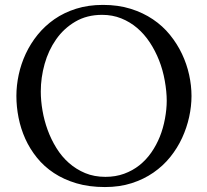

<svg xmlns="http://www.w3.org/2000/svg" viewBox="-20 -736 834 772"><path d="M144 -368.2Q144 -331.1 150.9 -291.3Q157.7 -251.5 171.6 -213.4Q185.5 -175.3 206.8 -140.9Q228 -106.4 257.1 -80.8Q286.1 -55.2 322.5 -40Q358.9 -24.9 403.8 -24.9Q444.8 -24.9 479 -37.4Q513.2 -49.8 540.5 -71.5Q567.9 -93.3 588.4 -122.8Q608.9 -152.3 622.6 -186.3Q636.2 -220.2 643.3 -258.8Q650.4 -297.4 650.4 -331.1Q650.4 -367.2 642.6 -411.1Q634.8 -455.1 619.6 -493.4Q604.5 -531.7 582.5 -565.2Q560.5 -598.6 531.7 -623.3Q502.9 -647.9 467.5 -662.1Q432.1 -676.3 390.6 -676.3Q329.1 -676.3 282.7 -648.9Q236.3 -621.6 205.6 -577.6Q174.8 -533.7 159.4 -478.8Q144 -423.8 144 -368.2ZM45.9 -350.1Q45.9 -392.1 55.2 -435.5Q64.5 -479 83.5 -519.8Q102.5 -560.5 131.3 -596.2Q160.2 -631.8 198.7 -658.7Q237.3 -685.5 286.1 -700.9Q335 -716.3 394 -716.3Q455.1 -716.3 505.1 -700.7Q555.2 -685.1 594.7 -658.4Q634.3 -631.8 663.3 -595.9Q692.4 -560.1 711.7 -519.3Q731 -478.5 740.5 -435.1Q750 -391.6 750 -350.1Q750 -308.6 740.5 -265.4Q731 -222.2 712.2 -181.4Q693.4 -140.6 664.6 -104.7Q635.7 -68.8 596.9 -42Q558.1 -15.1 509.5 0.5Q460.9 16.1 401.9 16.1Q338.4 16.1 287.4 1Q236.3 -14.2 196.8 -40.3Q157.2 -66.4 128.7 -101.8Q100.1 -137.2 81.8 -177.7Q63.5 -218.3 54.7 -262.5Q45.9 -306.6 45.9 -350.1Z"/></svg>

Font: Parastoo FD
Style: FD
Weight: 400
Foundry: Saber Rastikerdar (saber.rastikerdar@gmail.com)
Version: Version 2.0.1